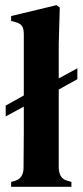

<svg xmlns="http://www.w3.org/2000/svg" viewBox="-20 -722 320 742"><path d="M23 0V-19L38 -23Q71 -34 71 -73Q71 -107 71.5 -141.5Q72 -176 72 -210V-310L2 -272V-314L72 -353V-590Q72 -611 65 -621.5Q58 -632 38 -637L23 -641V-660L198 -702L211 -693L207 -552V-419L279 -458V-416L207 -376V-73Q208 -53 215.5 -40.5Q223 -28 242 -23L256 -19V0Z"/></svg>

Font: DeepMind Serif Text
Style: Regular
Weight: 400
Designer: Frank Grießhammer / Modifications: Colophon Foundry
Foundry: Colophon Foundry
Version: Version 5.003; ttfautohint (v1.8.2)